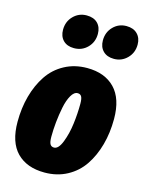

<svg xmlns="http://www.w3.org/2000/svg" viewBox="-124 -889 750 984"><g transform="rotate(15 251.0 -397.0)"><path d="M190.9 -634.8Q154.3 -634.8 133.5 -655.8Q112.8 -676.8 112.8 -711.9Q112.8 -755.4 141.6 -784.7Q170.4 -814 211.9 -814Q249.5 -814 270.3 -793Q291 -772 291 -736.8Q291 -693.4 262.2 -664.1Q233.4 -634.8 190.9 -634.8ZM402.8 -634.8Q366.2 -634.8 345.2 -655.8Q324.2 -676.8 324.2 -711.9Q324.2 -755.4 352.8 -784.7Q381.3 -814 422.9 -814Q460 -814 481 -792.7Q502 -771.5 502 -736.8Q502 -693.4 473.1 -664.1Q444.3 -634.8 402.8 -634.8ZM210 20Q115.7 20 62.7 -33.9Q9.8 -87.9 9.8 -195.8Q9.8 -269 27.3 -333Q44.9 -397 78.1 -446.8Q111.3 -496.6 164.6 -525.4Q217.8 -554.2 284.2 -554.2Q377.9 -554.2 430.9 -499.5Q483.9 -444.8 483.9 -336.9Q483.9 -263.7 466.3 -199.7Q448.7 -135.7 415.5 -86.4Q382.3 -37.1 329.3 -8.5Q276.4 20 210 20ZM224.1 -116.2Q248 -116.2 265.6 -161.6Q283.2 -207 290 -261.7Q296.9 -316.4 296.9 -367.2Q296.9 -395 290.5 -406Q284.2 -417 270 -417Q251 -417 236.1 -391.1Q221.2 -365.2 213.1 -325.2Q205.1 -285.2 200.9 -244.4Q196.8 -203.6 196.8 -167Q196.8 -138.7 203.4 -127.4Q210 -116.2 224.1 -116.2Z"/></g></svg>

Font: Fira Sans Compressed Heavy
Style: Italic
Weight: 900
Width: 3
Italic angle: -8°
Designer: Carrois Corporate & Edenspiekermann AG
Foundry: Carrois Corporate GbR & Edenspiekermann AG
Version: Version 4.203;PS 004.203;hotconv 1.0.88;makeotf.lib2.5.64775